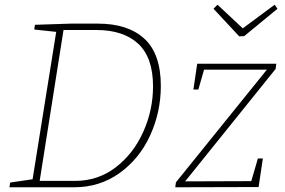

<svg xmlns="http://www.w3.org/2000/svg" viewBox="-20 -793 1206 813"><path d="M394 -693Q522 -693 591.5 -629Q661 -565 661 -429Q661 -318 615.5 -219Q570 -120 486 -60Q402 0 294 0H20L23 -20L118 -34L218 -658L125 -668L128 -688L280 -693ZM298 -27Q395 -27 470 -84.5Q545 -142 586.5 -234.5Q628 -327 628 -427Q628 -549 565.5 -607.5Q503 -666 387 -666H249L148 -27ZM1150 -523 1147 -501 764 -25 1044 -26 1072 -122H1093L1075 -1L722 0L725 -21L1110 -498H844L820 -414H799L815 -523ZM1008 -673 1143 -773 1155 -756 1014 -640 993 -639 884 -756 901 -773Z"/></svg>

Font: Bitter Pro ExtraLight
Style: Italic
Weight: 275
Italic angle: -9°
Designer: Sol Matas, and Bitter project Authors
Foundry: Sol Matas
Version: Version 1.010